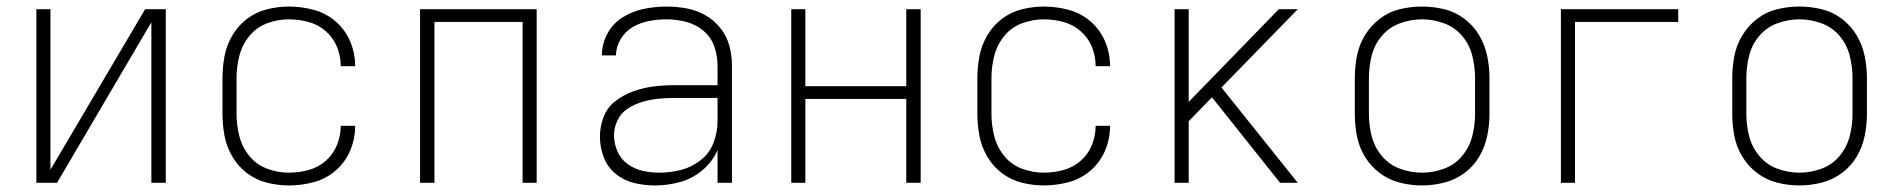

<svg xmlns="http://www.w3.org/2000/svg" viewBox="-20 -558 5800 586"><path d="M91 0H154L442 -490V0H486V-530H423L134 -40V-530H91Z M862 8Q900 8 937.5 -2Q975 -12 1004.5 -37.5Q1034 -63 1049 -99Q1064 -135 1064 -174H1020Q1020 -144 1008.5 -115.5Q997 -87 974 -67Q951 -47 921.5 -39Q892 -31 862 -31Q828 -31 795.5 -43Q763 -55 741 -82Q719 -109 710.5 -142.5Q702 -176 702 -210V-320Q702 -354 710.5 -387.5Q719 -421 741 -448Q763 -475 795.5 -487Q828 -499 862 -499Q892 -499 921.5 -491Q951 -483 974 -463Q997 -443 1008.5 -415Q1020 -387 1020 -356H1064Q1064 -395 1049 -431Q1034 -467 1004.5 -492.5Q975 -518 937.5 -528Q900 -538 862 -538Q828 -538 794.5 -529.5Q761 -521 734 -500.5Q707 -480 689.5 -450.5Q672 -421 665.5 -387.5Q659 -354 659 -320V-210Q659 -176 665.5 -142.5Q672 -109 689.5 -79.5Q707 -50 734 -29.5Q761 -9 794.5 -0.5Q828 8 862 8Z M1262 0H1306V-491H1575V0H1618V-530H1262Z M1979 8Q2018 8 2056 -2.5Q2094 -13 2124.5 -39Q2155 -65 2170 -100V0H2214V-358Q2214 -389 2206 -418.5Q2198 -448 2178.5 -472.5Q2159 -497 2132 -512Q2105 -527 2075 -532.5Q2045 -538 2014 -538Q1980 -538 1945.5 -531Q1911 -524 1881 -505.5Q1851 -487 1834 -455.5Q1817 -424 1817 -389H1860Q1860 -415 1874.5 -439Q1889 -463 1912 -476Q1935 -489 1961.5 -494Q1988 -499 2014 -499Q2044 -499 2073.5 -491.5Q2103 -484 2126.5 -464.5Q2150 -445 2160 -416.5Q2170 -388 2170 -358V-298H2036Q2005 -298 1974 -294Q1943 -290 1913.5 -279.5Q1884 -269 1859 -250Q1834 -231 1822.5 -201.5Q1811 -172 1811 -141Q1811 -109 1822.5 -78.5Q1834 -48 1859 -27.5Q1884 -7 1915.5 0.5Q1947 8 1979 8ZM1992 -31Q1967 -31 1942 -36.5Q1917 -42 1896 -57Q1875 -72 1864.5 -96Q1854 -120 1854 -145Q1854 -169 1865 -191.5Q1876 -214 1896.5 -227Q1917 -240 1940.5 -247Q1964 -254 1988 -256.5Q2012 -259 2036 -259H2170V-189Q2170 -155 2158 -123Q2146 -91 2119 -69.5Q2092 -48 2059 -39.5Q2026 -31 1992 -31Z M2395 0H2438V-256H2746V0H2790V-530H2746V-295H2438V-530H2395Z M3166 8Q3204 8 3241.5 -2Q3279 -12 3308.5 -37.5Q3338 -63 3353 -99Q3368 -135 3368 -174H3324Q3324 -144 3312.5 -115.5Q3301 -87 3278 -67Q3255 -47 3225.5 -39Q3196 -31 3166 -31Q3132 -31 3099.5 -43Q3067 -55 3045 -82Q3023 -109 3014.5 -142.5Q3006 -176 3006 -210V-320Q3006 -354 3014.5 -387.5Q3023 -421 3045 -448Q3067 -475 3099.5 -487Q3132 -499 3166 -499Q3196 -499 3225.5 -491Q3255 -483 3278 -463Q3301 -443 3312.5 -415Q3324 -387 3324 -356H3368Q3368 -395 3353 -431Q3338 -467 3308.5 -492.5Q3279 -518 3241.5 -528Q3204 -538 3166 -538Q3132 -538 3098.5 -529.5Q3065 -521 3038 -500.5Q3011 -480 2993.5 -450.5Q2976 -421 2969.5 -387.5Q2963 -354 2963 -320V-210Q2963 -176 2969.5 -142.5Q2976 -109 2993.5 -79.5Q3011 -50 3038 -29.5Q3065 -9 3098.5 -0.5Q3132 8 3166 8Z M3565 0H3608V-188L3679 -261L3887 0H3941L3708 -291L3941 -530H3883L3608 -247V-530H3565Z M4320 8Q4354 8 4387.5 -0.5Q4421 -9 4449 -29.5Q4477 -50 4494.5 -79.5Q4512 -109 4519 -142.5Q4526 -176 4526 -210V-320Q4526 -354 4519 -387.5Q4512 -421 4494.5 -450.5Q4477 -480 4449 -501Q4421 -522 4387.5 -530Q4354 -538 4320 -538Q4286 -538 4252.5 -530Q4219 -522 4191.5 -501Q4164 -480 4146 -450.5Q4128 -421 4121.5 -387.5Q4115 -354 4115 -320V-210Q4115 -176 4121.5 -142.5Q4128 -109 4146 -79.5Q4164 -50 4191.5 -29.5Q4219 -9 4252.5 -0.5Q4286 8 4320 8ZM4320 -31Q4286 -31 4253 -43Q4220 -55 4197.5 -82Q4175 -109 4166.5 -142.5Q4158 -176 4158 -210V-320Q4158 -354 4166.5 -388Q4175 -422 4197.5 -448.5Q4220 -475 4253 -487Q4286 -499 4320 -499Q4354 -499 4387 -487Q4420 -475 4442.5 -448.5Q4465 -422 4473.5 -388Q4482 -354 4482 -320V-210Q4482 -176 4473.5 -142.5Q4465 -109 4442.5 -82Q4420 -55 4387 -43Q4354 -31 4320 -31Z M4744 0H4787V-491H5102V-530H4744Z M5472 8Q5506 8 5539.5 -0.5Q5573 -9 5601 -29.5Q5629 -50 5646.5 -79.5Q5664 -109 5671 -142.5Q5678 -176 5678 -210V-320Q5678 -354 5671 -387.5Q5664 -421 5646.5 -450.5Q5629 -480 5601 -501Q5573 -522 5539.5 -530Q5506 -538 5472 -538Q5438 -538 5404.5 -530Q5371 -522 5343.5 -501Q5316 -480 5298 -450.5Q5280 -421 5273.5 -387.5Q5267 -354 5267 -320V-210Q5267 -176 5273.5 -142.5Q5280 -109 5298 -79.5Q5316 -50 5343.5 -29.5Q5371 -9 5404.5 -0.5Q5438 8 5472 8ZM5472 -31Q5438 -31 5405 -43Q5372 -55 5349.5 -82Q5327 -109 5318.5 -142.5Q5310 -176 5310 -210V-320Q5310 -354 5318.5 -388Q5327 -422 5349.5 -448.5Q5372 -475 5405 -487Q5438 -499 5472 -499Q5506 -499 5539 -487Q5572 -475 5594.5 -448.5Q5617 -422 5625.5 -388Q5634 -354 5634 -320V-210Q5634 -176 5625.5 -142.5Q5617 -109 5594.5 -82Q5572 -55 5539 -43Q5506 -31 5472 -31Z"/></svg>

Font: Iosevka Sparkle Extralight
Style: Regular
Weight: 200
Designer: Belleve Invis
Foundry: Belleve Invis
Version: Version 4.5.0; ttfautohint (v1.8.3)